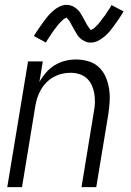

<svg xmlns="http://www.w3.org/2000/svg" viewBox="-20 -774 540 794"><path d="M10 0 96 -520H157L143 -435Q154 -455 170 -473.5Q186 -492 206.5 -504.5Q227 -517 249.5 -522.5Q272 -528 294 -528Q321 -528 346 -520.5Q371 -513 389 -496Q407 -479 417 -456Q427 -433 431 -407.5Q435 -382 433.5 -355.5Q432 -329 428 -302L378 0H317L368 -311Q372 -331 372.5 -350Q373 -369 370 -387Q367 -405 359.5 -421.5Q352 -438 339 -450Q326 -462 308.5 -467.5Q291 -473 271 -473Q254 -473 236.5 -469Q219 -465 202.5 -456Q186 -447 172.5 -433.5Q159 -420 149.5 -403.5Q140 -387 134.5 -370Q129 -353 126 -335L71 0ZM356 -598Q351 -598 346 -598.5Q341 -599 336.5 -601Q332 -603 327.5 -605Q323 -607 319 -610Q315 -613 311.5 -616Q308 -619 305 -622.5Q302 -626 299.5 -630Q297 -634 294.5 -638.5Q292 -643 289.5 -647Q287 -651 285 -655Q283 -659 280.5 -663Q278 -667 275.5 -672Q273 -677 270.5 -681.5Q268 -686 265.5 -689.5Q263 -693 259.5 -696.5Q256 -700 256 -702Q256 -701 251 -699Q246 -697 243 -694.5Q240 -692 236 -688Q232 -684 230 -682Q228 -680 226 -678Q224 -676 222 -673.5Q220 -671 217.5 -668Q215 -665 213 -662Q211 -659 208.5 -656Q206 -653 203.5 -649.5Q201 -646 198 -642Q195 -638 192.5 -634Q190 -630 187.5 -626Q185 -622 181.5 -617.5Q178 -613 175.5 -608Q173 -603 170 -598L120 -625Q131 -643 141.5 -658Q152 -673 161 -685.5Q170 -698 178.5 -708Q187 -718 199.5 -729Q212 -740 226.5 -747Q241 -754 256 -754Q261 -754 265.5 -753Q270 -752 275 -750.5Q280 -749 284 -746.5Q288 -744 292 -741.5Q296 -739 299.5 -735.5Q303 -732 306 -729Q309 -726 311.5 -721.5Q314 -717 316.5 -713Q319 -709 321.5 -705Q324 -701 326 -697Q328 -693 330.5 -688.5Q333 -684 335.5 -679.5Q338 -675 340.5 -670.5Q343 -666 345.5 -662.5Q348 -659 351.5 -655Q355 -651 355 -649Q355 -650 360 -652Q365 -654 368 -656.5Q371 -659 375 -663Q379 -667 381 -669Q383 -671 385.5 -673.5Q388 -676 389.5 -678.5Q391 -681 393.5 -683.5Q396 -686 398 -689Q400 -692 402.5 -695.5Q405 -699 408 -702.5Q411 -706 413.5 -709.5Q416 -713 418.5 -717Q421 -721 424 -725.5Q427 -730 430 -734.5Q433 -739 436 -743.5Q439 -748 441 -753L491 -727Q480 -708 469.5 -693Q459 -678 450 -665.5Q441 -653 433 -643.5Q425 -634 412 -623Q399 -612 385 -605Q371 -598 356 -598Z"/></svg>

Font: Iosevka Term Curly Lt Obl
Style: Regular
Weight: 300
Italic angle: -9°
Designer: Belleve Invis
Foundry: Belleve Invis
Version: Version 32.3.0